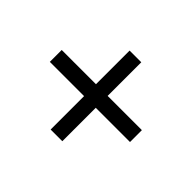

<svg xmlns="http://www.w3.org/2000/svg" viewBox="-99 -707 674 674"><g transform="rotate(-45 237.5 -370.0)"><path d="M42 -399H208V-569H267V-399H434V-341H267V-171H208V-341H42Z"/></g></svg>

Font: Encode Sans Compressed
Style: Regular
Weight: 400
Designer: Pablo Impallari, Andres Torresi
Foundry: Pablo Impallari, Andres Torresi
Version: Version 1.000; ttfautohint (v1.00) -l 8 -r 50 -G 200 -x 14 -